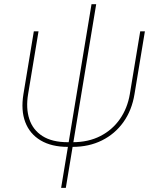

<svg xmlns="http://www.w3.org/2000/svg" viewBox="-20 -696 766 920"><path d="M305.2 7.8Q227.1 7.8 174.8 -23.2Q122.6 -54.2 101.1 -110.8Q79.6 -167.5 92.3 -245.1L142.1 -545.9H164.6L114.7 -245.1Q103.5 -177.7 120.4 -125.7Q137.2 -73.7 183.3 -44.2Q229.5 -14.6 305.2 -14.6H327.6Q403.8 -14.6 461.2 -44.2Q518.6 -73.7 554.7 -125.7Q590.8 -177.7 602.1 -245.1L651.9 -545.9H674.3L624.5 -245.1Q611.8 -167.5 571.3 -110.8Q530.8 -54.2 468.5 -23.2Q406.2 7.8 327.6 7.8ZM272.9 204.1 418.5 -675.8H440.9L295.4 204.1Z"/></svg>

Font: Inter Thin
Style: Italic
Weight: 250
Italic angle: -9.3988°
Designer: Rasmus Andersson
Foundry: rsms
Version: Version 4.001;git-66647c0bb